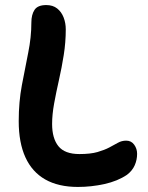

<svg xmlns="http://www.w3.org/2000/svg" viewBox="-20 -730 584 759"><path d="M288 9Q211 9 159 -20.5Q107 -50 80.5 -108Q54 -166 54 -251Q54 -327 66.5 -393.5Q79 -460 91.5 -521.5Q104 -583 104 -641Q104 -672 116.5 -691Q129 -710 163 -710Q189 -710 206 -696.5Q223 -683 231.5 -661Q240 -639 240 -614Q240 -563 232 -512.5Q224 -462 213 -413.5Q202 -365 194 -321Q186 -277 186 -240Q186 -183 211 -152Q236 -121 294 -121Q338 -121 365.5 -129Q393 -137 412 -147Q431 -157 446 -165.5Q461 -174 479 -174Q499 -174 510.5 -158Q522 -142 522 -122Q522 -98 512.5 -76.5Q503 -55 482 -39Q445 -14 393 -2.5Q341 9 288 9Z"/></svg>

Font: Shantell Sans Light SemiBold
Style: Regular
Weight: 600
Version: Version 1.008;[ac192a2d6]